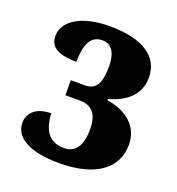

<svg xmlns="http://www.w3.org/2000/svg" viewBox="-107 -634 674 731"><g transform="rotate(20 230.0 -268.0)"><path d="M211 10C367 10 438 -56 438 -146C438 -220 383 -266 303 -278V-283C376 -303 422 -346 422 -412C422 -499 348 -546 216 -546C98 -546 33 -499 33 -441C33 -403 57 -375 142 -375C142 -443 159 -486 208 -486C249 -486 265 -449 265 -400C265 -337 250 -302 204 -302H146V-241H204C253 -241 279 -214 279 -151C279 -79 251 -50 209 -50C161 -50 123 -76 119 -158C61 -158 28 -129 28 -87C28 -30 87 10 211 10Z"/></g></svg>

Font: Noto Serif Condensed ExtraBold
Style: Regular
Weight: 800
Width: 3
Designer: Monotype Design Team
Foundry: Monotype Imaging Inc.
Version: Version 2.013